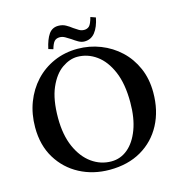

<svg xmlns="http://www.w3.org/2000/svg" viewBox="-117 -909 965 1024"><g transform="rotate(-15 365.0 -397.0)"><path d="M694 -329Q694 -229 653.5 -152.5Q613 -76 539 -33Q465 10 364 10Q273 10 199 -29Q125 -68 81 -140Q37 -212 37 -311Q37 -385 61 -448Q85 -511 128.5 -558Q172 -605 232 -631.5Q292 -658 363 -658Q429 -658 489 -634.5Q549 -611 595 -568Q641 -525 667.5 -464.5Q694 -404 694 -329ZM351 -617Q309 -617 266.5 -587.5Q224 -558 196 -494Q168 -430 168 -328Q168 -234 197.5 -167.5Q227 -101 276 -66Q325 -31 384 -31Q435 -31 475 -64.5Q515 -98 538.5 -160.5Q562 -223 562 -310Q562 -412 533 -480Q504 -548 456 -582.5Q408 -617 351 -617ZM425 -746Q442 -746 453 -756.5Q464 -767 474 -804L502 -794Q492 -743 469.5 -714.5Q447 -686 411 -686Q394 -686 377.5 -695.5Q361 -705 346 -716Q331 -726 316.5 -734Q302 -742 288 -742Q268 -742 257.5 -730Q247 -718 239 -689L213 -697Q224 -748 243 -775.5Q262 -803 296 -803Q319 -803 337 -793Q355 -783 370 -771Q384 -761 397 -753.5Q410 -746 425 -746Z"/></g></svg>

Font: Libertinus Serif SemiBold
Style: Regular
Weight: 600
Designer: Philipp H. Poll, Khaled Hosny
Foundry: Caleb Maclennan
Version: Version 7.051;RELEASE